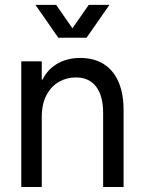

<svg xmlns="http://www.w3.org/2000/svg" viewBox="-20 -750 581 770"><path d="M65.4 -503.9H147.5V0H65.4ZM284.2 -439.5Q248 -439.5 216.8 -421.9Q185.5 -404.3 166.5 -368.7Q147.5 -333 147.5 -281.2L135.7 -359.4V-430.7H163.1L135.7 -359.4Q135.7 -406.2 156.7 -441.9Q177.7 -477.5 215.3 -497.6Q252.9 -517.6 301.8 -517.6Q357.4 -517.6 396.5 -492.7Q435.5 -467.8 455.6 -420.9Q475.6 -374 475.6 -308.6V0H393.6V-296.9Q393.6 -366.2 365.2 -402.8Q336.9 -439.5 284.2 -439.5ZM213.9 -598.6H296.9L205.1 -730.5H122.1ZM244.1 -598.6H327.1L418.9 -730.5H335.9Z"/></svg>

Font: Wanted Sans Variable
Style: Regular
Weight: 400
Designer: Original Design by Kil Hyung-jin and Kang Hanbin, Wanted Lab, Inc; Hangeul from Source Han Sans by Jang Soo-young and Ka
Foundry: Wanted Lab, Inc.
Version: Version 1.003;Glyphs 3.2 (3227)